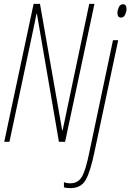

<svg xmlns="http://www.w3.org/2000/svg" viewBox="-20 -734 675 994"><path d="M2 0H29L145 -547Q154 -589 159.5 -616Q165 -643 169 -663H171L285 0H317L469 -714H442L330 -182Q326 -160 318.5 -126.5Q311 -93 304 -59H302L187 -714H154ZM606 -643Q621 -643 628 -658.5Q635 -674 635 -687Q635 -712 617 -712Q602 -712 595 -696.5Q588 -681 588 -667Q588 -643 606 -643ZM344 240Q400 240 424 197Q448 154 469 53L592 -526H565L443 52Q424 147 404 181Q384 215 344 215Q326 215 311 209V236Q325 240 344 240Z"/></svg>

Font: Noto Sans Display Condensed Thin
Style: Italic
Weight: 250
Width: 3
Italic angle: -12°
Designer: Monotype Design Team
Foundry: Monotype Imaging Inc.
Version: Version 1.900